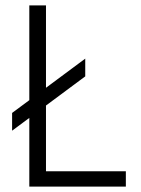

<svg xmlns="http://www.w3.org/2000/svg" viewBox="-20 -694 523 714"><path d="M89 -674V0H151V-674ZM97 -57V0H448V-57ZM25 -208 297 -410V-476L25 -274Z"/></svg>

Font: Hind Variable Light
Style: Regular
Weight: 300
Designer: Manushi Parikh, Satya Rajpurohit
Foundry: Indian Type Foundry
Version: Version 3.000